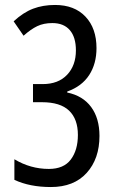

<svg xmlns="http://www.w3.org/2000/svg" viewBox="-20 -744 469 774"><path d="M369 -550Q369 -487 339.5 -441.5Q310 -396 251 -375V-371Q314 -358 347.5 -312.5Q381 -267 381 -196Q381 -104 329.5 -47Q278 10 185 10Q100 10 38 -19V-102Q103 -63 177 -63Q237 -63 265.5 -101Q294 -139 294 -200Q294 -264 258.5 -298Q223 -332 149 -332H113V-405H152Q215 -405 250.5 -442.5Q286 -480 286 -541Q286 -594 261.5 -622.5Q237 -651 191 -651Q156 -651 130 -638.5Q104 -626 75 -600L35 -658Q74 -694 113.5 -709Q153 -724 202 -724Q280 -724 324.5 -677Q369 -630 369 -550Z"/></svg>

Font: Noto Sans Hebrew ExtraCondensed
Style: Regular
Weight: 400
Width: 2
Designer: Monotype Design Team
Foundry: Monotype Imaging Inc.
Version: Version 2.004; ttfautohint (v1.8.4.7-5d5b)